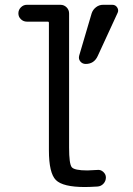

<svg xmlns="http://www.w3.org/2000/svg" viewBox="-20 -750 540 780"><path d="M398.4 -730.5H436.5Q449.2 -730.5 456.1 -719.7Q462.9 -709 458 -698.2L377 -522.5Q362.3 -490.2 328.1 -490.2Q314.5 -490.2 306.2 -500.5Q297.9 -510.7 301.8 -524.4L352.5 -696.3Q357.4 -710.9 370.1 -720.7Q382.8 -730.5 398.4 -730.5ZM88.9 -662.1Q75.2 -662.1 64.9 -671.9Q54.7 -681.6 54.7 -695.8Q54.7 -710 64.9 -720.2Q75.2 -730.5 88.9 -730.5H225.6Q240.2 -730.5 250.5 -720.2Q260.7 -710 260.7 -695.3V-150.4Q260.7 -84 271.5 -70.8Q282.2 -57.6 335 -57.6Q346.7 -57.6 375 -59.6Q388.7 -61.5 399.4 -51.8Q410.2 -42 410.2 -29.3Q410.2 -14.6 400.4 -3.9Q390.6 6.8 376 7.8Q341.8 9.8 325.2 9.8Q235.4 9.8 207 -18.6Q178.7 -46.9 178.7 -139.6V-657.2Q178.7 -662.1 173.8 -662.1Z"/></svg>

Font: Rounded-L Mgen+ 2m regular
Style: Regular
Weight: 400
Designer: [Source Han Sans]
Ryoko NISHIZUKA  (kana & ideographs); Paul D. Hunt (Latin, Greek & Cyrillic); Wenlong ZHANG  (bopomofo
Version: Version 1.059.20150602